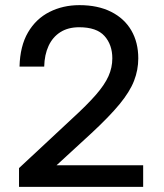

<svg xmlns="http://www.w3.org/2000/svg" viewBox="-20 -727 638 747"><path d="M54 -73 260 -265Q319 -319 353 -358Q387 -397 402 -430.5Q417 -464 417 -500Q417 -553 386.5 -587Q356 -621 288 -621Q245 -621 215 -602Q185 -583 169 -548.5Q153 -514 152 -468H56Q58 -548 89 -601Q120 -654 172.5 -680.5Q225 -707 289 -707Q361 -707 412.5 -681Q464 -655 491 -608.5Q518 -562 518 -500Q518 -455 501.5 -412.5Q485 -370 445 -321.5Q405 -273 336 -209L200 -84H537V0H54Z"/></svg>

Font: Albert Sans Medium
Style: Regular
Weight: 500
Designer: Andreas Rasmussen
Foundry: a.Foundry
Version: Version 1.025